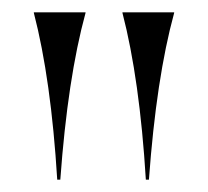

<svg xmlns="http://www.w3.org/2000/svg" viewBox="-20 -732 338 312"><path d="M179 -711V-712H263V-711Q234 -605 222 -440H217Q207 -603 179 -711ZM35 -711V-712H119V-711Q90 -605 78 -440H73Q63 -603 35 -711Z"/></svg>

Font: Nyght Serif Light
Style: Regular
Weight: 300
Designer: Maksym Kobuzan
Version: Version 0.410